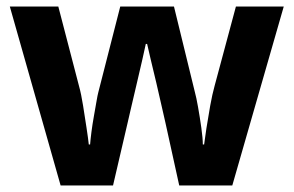

<svg xmlns="http://www.w3.org/2000/svg" viewBox="-20 -566 896 586"><path d="M485 -191Q481 -208 473.5 -241.5Q466 -275 457 -313.5Q448 -352 440 -384.5Q432 -417 429 -432H425Q422 -417 414.5 -384.5Q407 -352 398 -313.5Q389 -275 381 -241Q373 -207 369 -189L325 0H165L10 -546H158L221 -304Q228 -279 233.5 -244Q239 -209 244 -176.5Q249 -144 251 -125H255Q256 -139 259 -162.5Q262 -186 266.5 -211Q271 -236 274.5 -256.5Q278 -277 280 -284L347 -546H511L575 -284Q579 -270 584.5 -239Q590 -208 594.5 -176Q599 -144 599 -125H603Q605 -142 610 -174.5Q615 -207 621.5 -243Q628 -279 635 -304L700 -546H846L689 0H527Z"/></svg>

Font: Noto Sans Duployan
Style: Bold
Weight: 700
Designer: David Corbett
Foundry: David Corbett
Version: Version 3.001